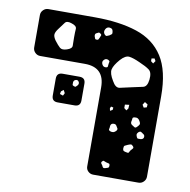

<svg xmlns="http://www.w3.org/2000/svg" viewBox="-68 -639 699 706"><g transform="rotate(10 281.0 -285.5)"><path d="M325 0Q314 0 306 -7.5Q298 -15 298 -26V-321Q298 -396 224 -396H57Q46 -396 38 -404Q30 -412 30 -423V-544Q30 -555 38 -563Q46 -571 57 -571H230Q323 -571 388 -549.5Q453 -528 487 -475Q521 -422 521 -327V-27Q521 -16 513 -8Q505 0 494 0ZM291 -543Q280 -544 275 -533Q270 -523 278 -514Q282 -510 285.5 -511Q289 -512 295 -515Q300 -518 302.5 -520.5Q305 -523 304 -529Q303 -536 300.5 -539Q298 -542 291 -543ZM168 -485Q168 -505 169 -516.5Q170 -528 151 -534Q132 -541 125 -531.5Q118 -522 106 -506Q96 -493 95 -484Q94 -475 103 -462Q115 -446 123.5 -438.5Q132 -431 150 -437Q169 -443 168.5 -454.5Q168 -466 168 -485ZM262 -515Q257 -519 254 -518Q251 -517 246 -514Q240 -511 242 -502Q244 -497 245 -494Q246 -491 251 -491Q256 -491 257.5 -493Q259 -495 261 -500Q263 -506 264.5 -509Q266 -512 262 -515ZM473 -460 462 -458V-448L471 -441L478 -451ZM420 -437Q396 -448 381 -450Q366 -452 348 -432Q328 -409 324.5 -393.5Q321 -378 337 -352Q350 -328 365.5 -331.5Q381 -335 408 -341Q434 -347 449.5 -350Q465 -353 468 -380Q471 -407 458.5 -416.5Q446 -426 420 -437ZM307 -425Q297 -430 290 -422Q283 -415 288 -405Q293 -395 304 -397Q309 -398 309 -401.5Q309 -405 310 -411Q311 -416 311.5 -419Q312 -422 307 -425ZM477 -289 466 -296 459 -285 465 -275 476 -278ZM411 -276 395 -274V-261L404 -254L410 -262ZM355 -256 346 -258 343 -251 345 -242 354 -247ZM459 -222Q453 -236 439 -234Q431 -233 431 -228.5Q431 -224 429 -216Q428 -208 435 -204Q441 -200 444.5 -198Q448 -196 453 -201Q459 -207 461 -211Q463 -215 459 -222ZM377 -193Q373 -199 363 -197Q356 -195 355 -187Q355 -180 353.5 -175.5Q352 -171 359 -168Q372 -163 381 -174Q385 -179 383 -183Q381 -187 377 -193ZM479 -180Q474 -184 470.5 -185.5Q467 -187 462 -183Q457 -178 456.5 -174.5Q456 -171 459 -164Q461 -159 464.5 -159Q468 -159 474 -159Q483 -160 485 -167Q487 -176 479 -180ZM451 -128Q446 -134 442 -133.5Q438 -133 431 -130Q424 -127 420.5 -125Q417 -123 417 -115Q417 -107 421 -105Q425 -103 432 -102Q438 -100 439.5 -103Q441 -106 444 -111Q448 -116 451.5 -119.5Q455 -123 451 -128ZM364 -53Q358 -55 355 -56.5Q352 -58 348 -53Q345 -49 347 -46Q349 -43 352 -39Q354 -34 356 -32Q358 -30 363 -31Q370 -33 374 -34.5Q378 -36 378 -43Q378 -50 374 -50.5Q370 -51 364 -53ZM150 -239Q128 -239 128 -261V-324Q128 -346 150 -346H213Q235 -346 235 -324V-261Q235 -239 213 -239ZM213 -327Q209 -334 202 -332Q194 -330 193 -322Q193 -316 193 -313Q193 -310 199 -308Q204 -306 206 -308Q208 -310 212 -314Q217 -321 213 -327ZM164 -288 155 -281 153 -271 165 -267 170 -277Z"/></g></svg>

Font: Rubik Moonrocks
Style: Regular
Weight: 400
Designer: Hubert and Fischer, NaN
Foundry: Hubert and Fischer, NaN
Version: Version 2.200